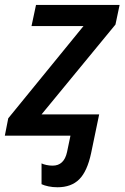

<svg xmlns="http://www.w3.org/2000/svg" viewBox="-39 -561 515 794"><path d="M198.7 213.4Q178.7 213.4 161.4 209.7Q144 206.1 132.8 200.7V114.7Q140.6 118.7 153.1 121.3Q165.5 124 178.7 124Q226.1 124 238.3 67.4L252.4 0H-19L-4.9 -71.8L306.2 -453.1H91.3L109.9 -540.5H455.6L438.5 -459.5L132.8 -87.9H371.1L337.9 71.8Q321.8 147.5 288.8 180.4Q255.9 213.4 198.7 213.4Z"/></svg>

Font: Open Sans SemiBold
Style: Italic
Weight: 600
Italic angle: -12°
Designer: Monotype Design Team
Foundry: Monotype Imaging Inc.
Version: Version 3.003; ttfautohint (v1.8.4)